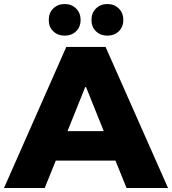

<svg xmlns="http://www.w3.org/2000/svg" viewBox="-34 -933 854 953"><path d="M539 -136H243L188 0H-14L295 -700H490L800 0H594ZM481 -282 393 -501H389L301 -282ZM208 -834Q208 -869 230.5 -891Q253 -913 287 -913Q321 -913 343.5 -891Q366 -869 366 -834Q366 -799 343.5 -777.5Q321 -756 287 -756Q253 -756 230.5 -777.5Q208 -799 208 -834ZM420 -834Q420 -869 442.5 -891Q465 -913 499 -913Q533 -913 555.5 -891Q578 -869 578 -834Q578 -799 555.5 -777.5Q533 -756 499 -756Q465 -756 442.5 -777.5Q420 -799 420 -834Z"/></svg>

Font: CMG Sans ExtraBold
Style: Regular
Weight: 800
Designer: Julieta Ulanovsky
Foundry: Julieta Ulanovsky
Version: Version 7.200